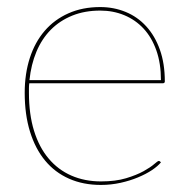

<svg xmlns="http://www.w3.org/2000/svg" viewBox="-20 -518 540 544"><path d="M264 -498Q302.5 -498 336 -484.2Q369.5 -470.5 394.2 -443.5Q419 -416.5 433 -377.2Q447 -338 447 -287Q447 -284.5 445.2 -283.2Q443.5 -282 441 -282H63Q62 -275 62 -268.5Q62 -262 62 -255Q62 -194 76.5 -147.2Q91 -100.5 117.8 -68.8Q144.5 -37 182.2 -20.5Q220 -4 266 -4Q307.5 -4 337.2 -13Q367 -22 386.8 -33Q406.5 -44 416.8 -53Q427 -62 430 -62Q432 -62 434 -60L436 -58Q427.5 -47.5 410.8 -36.2Q394 -25 371.2 -15.5Q348.5 -6 321.5 0Q294.5 6 266 6Q215.5 6 175.5 -11.8Q135.5 -29.5 107.8 -63Q80 -96.5 65 -145Q50 -193.5 50 -255Q50 -309 64.5 -353.8Q79 -398.5 106.5 -430.5Q134 -462.5 173.8 -480.2Q213.5 -498 264 -498ZM264 -488Q220 -488 184.8 -473.8Q149.5 -459.5 124 -433.8Q98.5 -408 83.2 -371.5Q68 -335 63.5 -291H436Q436 -338.5 423 -375.2Q410 -412 386.8 -437Q363.5 -462 332 -475Q300.5 -488 264 -488Z"/></svg>

Font: Lato Hairline
Style: Regular
Weight: 250
Designer: Lukasz Dziedzic
Foundry: Lukasz Dziedzic
Version: Version 1.104; Western+Polish opensource